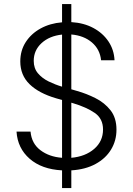

<svg xmlns="http://www.w3.org/2000/svg" viewBox="-20 -849 672 970"><path d="M293.5 101.1V11.7Q190.9 6.3 129.9 -46.9Q68.8 -100.1 63.5 -184.1H134.3Q139.6 -124 184.1 -90.3Q228.5 -56.6 293.5 -51.8V-343.8L263.2 -352.5Q176.3 -377.9 129.4 -423.6Q82.5 -469.2 82.5 -538.6Q82.5 -593.8 110.1 -636.5Q137.7 -679.2 185.3 -705.3Q232.9 -731.4 293.5 -736.3V-828.6H340.3V-737.3Q403.8 -733.4 451.9 -707.5Q500 -681.6 528.1 -639.4Q556.2 -597.2 558.6 -544.4H490.7Q484.9 -600.1 444.1 -634.8Q403.3 -669.4 340.3 -674.8V-397.9L370.1 -389.2Q417 -376 462.6 -353Q508.3 -330.1 538.3 -292Q568.4 -253.9 568.4 -193.8Q568.4 -138.2 541 -93.3Q513.7 -48.3 462.6 -20.5Q411.6 7.3 340.3 11.7V101.1ZM340.3 -51.8Q411.1 -58.1 455.8 -96.7Q500.5 -135.3 500.5 -194.8Q500.5 -249.5 459 -278.3Q417.5 -307.1 349.1 -327.6L340.3 -330.1ZM293.5 -411.1V-674.3Q229.5 -667.5 189.9 -631.1Q150.4 -594.7 150.4 -541.5Q150.4 -503.9 171.6 -478.8Q192.9 -453.6 225.8 -437.5Q258.8 -421.4 293.5 -411.1Z"/></svg>

Font: Inter Light
Style: Regular
Weight: 300
Designer: Rasmus Andersson
Foundry: rsms
Version: Version 4.000;git-a52131595